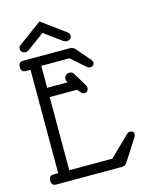

<svg xmlns="http://www.w3.org/2000/svg" viewBox="-120 -881 737 956"><g transform="rotate(-15 248.0 -403.0)"><path d="M130 -52H352L455 -152Q462 -159 470 -159Q491 -159 491 -141Q491 -135 485 -125L413 -13Q405 0 386 0H49Q25 0 25 -26Q25 -52 49 -52H73V-585H49Q25 -585 25 -611.5Q25 -638 49 -638H286Q305 -638 315 -628L378 -555Q385 -547 385 -539Q385 -531 379.5 -525.5Q374 -520 364 -520Q354 -520 346 -528L275 -590H130V-477H235Q229 -486 229 -496Q229 -506 236.5 -513.5Q244 -521 257 -521Q270 -521 277 -510L320 -439Q324 -432 324 -424Q324 -416 318.5 -409.5Q313 -403 302.5 -403Q292 -403 284 -414L271 -429H130ZM301 -716Q310 -708 310 -698Q310 -688 303 -682Q296 -676 286 -676Q276 -676 267 -682L178 -747L90 -682Q82 -676 72 -676Q62 -676 55 -682.5Q48 -689 48 -700Q48 -711 56 -716L178 -806Z"/></g></svg>

Font: Glass Antiqua
Style: Regular
Weight: 400
Version: 1.001